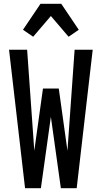

<svg xmlns="http://www.w3.org/2000/svg" viewBox="-20 -999 540 1019"><path d="M113 0 28 -735H124L162 -199L208 -529H292L338 -199L376 -735H472L387 0H303L250 -379L197 0ZM156 -804 102 -841 195 -979H305L398 -841L344 -804L250 -914Z"/></svg>

Font: Iosevka Semibold
Style: Regular
Weight: 600
Monospace: yes
Designer: Belleve Invis
Foundry: Belleve Invis
Version: Version 33.2.3; ttfautohint (v1.8.4)